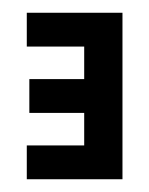

<svg xmlns="http://www.w3.org/2000/svg" viewBox="-20 -281 234 301"><path d="M22 -261V-208H112V-157H26V-104H112V-53H22V0H172V-261Z"/></svg>

Font: Hussar Tani
Style: Dwa
Weight: 700
Foundry: Cannot Into Space Fonts
Version: Version 0.92